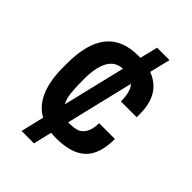

<svg xmlns="http://www.w3.org/2000/svg" viewBox="-259 -949 1117 1117"><g transform="rotate(45 300.0 -390.0)"><path d="M239 60H137L171 -83Q46 -153 46 -373V-407Q46 -566 110 -648Q174 -730 309 -730H325L352 -840H454L423 -712Q554 -663 554 -497V-470H424Q424 -551 393 -584L293 -167Q334 -167 358.5 -173.5Q383 -180 399 -201Q424 -235 424 -291H554Q554 -165 494 -108.5Q434 -52 309 -52Q287 -52 266 -54ZM205 -227 298 -613Q180 -609 180 -407Q180 -341 184.5 -299.5Q189 -258 205 -227Z"/></g></svg>

Font: Tanohe Sans SemiBold
Style: Regular
Weight: 600
Designer: Village Type and Design LLC & Cristiano Sobral
Foundry: Cooper Hewitt Smithsonian Design Museum
Version: Version 1.00;September 29, 2021;FontCreator 13.0.0.2655 64-b